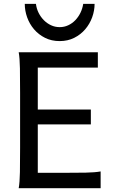

<svg xmlns="http://www.w3.org/2000/svg" viewBox="-20 -987 606 1007"><path d="M456.5 -412.6V-334.5H178.2V-80.6H307.1Q379.9 -80.6 429.2 -81.5Q478.5 -82.5 507.8 -87.9V0H78.1Q83.5 -29.3 84.5 -84.7Q85.4 -140.1 85.4 -212.4V-500.5Q85.4 -572.8 84.5 -628.2Q83.5 -683.6 78.1 -712.9H493.2V-632.3H178.2V-412.6ZM476.1 -966.8Q476.1 -931.2 463.4 -896.2Q450.7 -861.3 427 -833.5Q403.3 -805.7 369.4 -788.6Q335.4 -771.5 293 -771.5Q250 -771.5 216.1 -788.6Q182.1 -805.7 158.4 -833.5Q134.8 -861.3 122.3 -896.2Q109.9 -931.2 109.9 -966.8H168.5Q171.4 -941.9 182.4 -919.9Q193.4 -897.9 210 -881.1Q226.6 -864.3 247.8 -854.5Q269 -844.7 293 -844.7Q316.9 -844.7 337.9 -854.5Q358.9 -864.3 375 -881.1Q391.1 -897.9 401.9 -919.9Q412.6 -941.9 416.5 -966.8Z"/></svg>

Font: Andika Compact
Style: Regular
Weight: 400
Designer: Victor Gaultney, Annie Olsen, Julie Remington, Don Collingsworth, Eric Hays, Becca Hirsbrunner
Foundry: SIL International
Version: Version 5.000 ; LnSpcTght